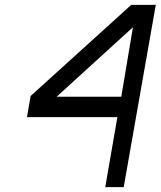

<svg xmlns="http://www.w3.org/2000/svg" viewBox="-20 -770 661 790"><path d="M413 0 463 -288H91L106 -375L520 -750H621L489 0ZM213 -372H479L527 -658Z"/></svg>

Font: Hermit LightItalic
Style: Regular
Weight: 300
Italic angle: -10°
Designer: Pablo Caro
Version: Version 2.000;PS 002.000;hotconv 1.0.88;makeotf.lib2.5.64775